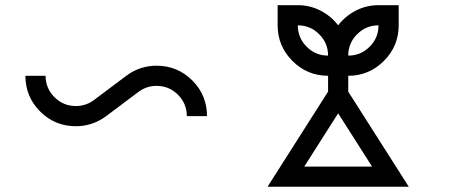

<svg xmlns="http://www.w3.org/2000/svg" viewBox="-20 -712 1732 732"><path d="M338.5 -330.8 461.5 -423.1Q513.1 -461.5 576.9 -461.5Q656.9 -461.5 713.1 -405.4Q769.2 -349.2 769.2 -269.2H692.3Q692.3 -316.9 658.5 -350.8Q624.6 -384.6 576.9 -384.6Q538.5 -384.6 507.7 -361.5L384.6 -269.2Q333.1 -230.8 269.2 -230.8Q189.2 -230.8 133.1 -286.9Q76.9 -343.1 76.9 -423.1H153.8Q153.8 -375.4 187.7 -341.5Q221.5 -307.7 269.2 -307.7Q307.7 -307.7 338.5 -330.8Z M1269.2 -423.1 1538.5 0H1446.9H1091.5H1000ZM1269.2 -280 1140 -76.9H1398.5ZM1038.5 -692.3Q1115.4 -692.3 1115.4 -692.3Q1161.5 -692.3 1201.9 -671.5Q1242.3 -650.8 1269.2 -615.4Q1296.2 -650.8 1336.5 -671.5Q1376.9 -692.3 1423.1 -692.3H1500V-615.4Q1500 -536.2 1443.5 -479.6Q1386.9 -423.1 1307.7 -423.1V-326.2H1230.8Q1230.8 -423.1 1230.8 -423.1Q1151.5 -423.1 1095 -479.6Q1038.5 -536.2 1038.5 -615.4ZM1115.4 -615.4Q1115.4 -567.7 1149.2 -533.8Q1183.1 -500 1230.8 -500Q1230.8 -547.7 1196.9 -581.5Q1163.1 -615.4 1115.4 -615.4ZM1423.1 -615.4Q1375.4 -615.4 1341.5 -581.5Q1307.7 -547.7 1307.7 -500Q1355.4 -500 1389.2 -533.8Q1423.1 -567.7 1423.1 -615.4Z"/></svg>

Font: linja laso
Style: Regular
Weight: 700
Version: Version 001.000